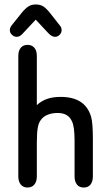

<svg xmlns="http://www.w3.org/2000/svg" viewBox="-20 -831 495 860"><path d="M145 -360V-580Q145 -604 134 -617Q123 -630 103 -630Q84 -630 73 -617Q62 -604 62 -580V-41Q62 -18 73 -4.5Q84 9 103 9Q123 9 134 -4.5Q145 -18 145 -41V-192Q145 -234 149 -258Q153 -282 164 -295Q175 -310 194.5 -317.5Q214 -325 238 -325Q286 -325 302 -288Q314 -265 314 -201V-41Q314 -18 324.5 -4.5Q335 9 355 9Q375 9 385.5 -4.5Q396 -18 396 -41V-208Q396 -244 394 -269Q392 -294 388 -308Q362 -397 252 -397Q217 -397 191 -388Q165 -379 145 -360ZM140 -743 196 -683Q212 -666 226 -666Q238 -666 247 -675Q256 -684 256 -696Q256 -708 248 -717L204 -773Q187 -794 173.5 -802.5Q160 -811 140 -811Q121 -811 107 -802Q93 -793 76 -772L32 -717Q28 -712 26 -706.5Q24 -701 24 -696Q24 -684 33.5 -675Q43 -666 55 -666Q70 -666 84 -683Z"/></svg>

Font: Beiruti Medium
Style: Regular
Weight: 500
Designer: Arlette Boutros
Foundry: Boutros
Version: Version 1.41